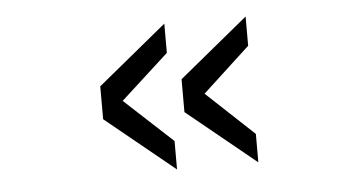

<svg xmlns="http://www.w3.org/2000/svg" viewBox="-36 -472 852 463"><g transform="rotate(-5 390.5 -240.5)"><path d="M208.5 -200.2V-279.8L375.5 -417V-346.2L259.3 -240.2L375.5 -132.8V-64ZM405.3 -200.2V-279.8L572.3 -417V-346.2L457.5 -240.2L572.3 -132.8V-64Z"/></g></svg>

Font: BabelStone Ogham Fixed
Style: Regular
Weight: 400
Monospace: yes
Designer: Andrew West
Foundry: BabelStone
Version: Version 2.02 March 14, 2022